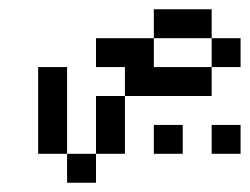

<svg xmlns="http://www.w3.org/2000/svg" viewBox="-20 -395 540 415"><path d="M375 -62.5V-125H312.5V-62.5ZM500 -62.5V-125H437.5V-62.5ZM500 -250V-312.5H437.5V-250H312.5V-312.5H187.5V-250H250V-187.5H187.5Q187.5 -187.5 187.5 -62.5H125V0H187.5V-62.5H250Q250 -62.5 250 -187.5H437.5V-250ZM125 -62.5V-250H62.5V-62.5ZM312.5 -312.5H437.5V-375H312.5Z"/></svg>

Font: BFUnifontExMono
Style: Regular
Weight: 500
Version: Version 15.0.06